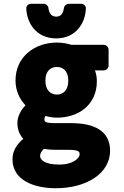

<svg xmlns="http://www.w3.org/2000/svg" viewBox="-20 -753 656 1015"><path d="M192 72C192 60 197 48 212 34C230 37 249 39 272 39H339C396 39 401 48 401 63C401 82 368 117 293 117C216 117 192 92 192 72ZM46 89C46 198 156 242 275 242C440 242 562 162 562 44C562 -61 478 -102 357 -102H270C212 -102 215 -114 215 -122C215 -132 217 -135 221 -140C241 -134 262 -131 281 -131C394 -131 492 -198 492 -323C492 -344 489 -362 482 -381H529C540 -381 554 -391 554 -406V-491C554 -502 544 -516 529 -516H357C336 -523 309 -528 281 -528C168 -528 62 -457 62 -327C62 -272 85 -227 115 -196C93 -174 72 -141 72 -102C72 -68 84 -40 103 -19C68 10 46 46 46 89ZM281 -253C248 -253 220 -275 220 -327C220 -377 247 -399 281 -399C314 -399 341 -377 341 -327C341 -275 313 -253 281 -253ZM277 -550C382 -550 431 -632 434 -707C435 -723 422 -733 409 -733H343C331 -733 320 -723 318 -711C314 -681 301 -665 277 -665C253 -665 239 -682 236 -711C235 -722 224 -733 211 -733H144C128 -733 118 -720 119 -707C122 -632 171 -550 277 -550Z"/></svg>

Font: Falling Sky
Style: Blk
Weight: 900
Designer: Paul D. Hunt
Foundry: Adobe Systems Incorporated
Version: Version 1.02